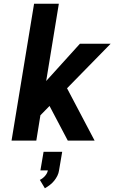

<svg xmlns="http://www.w3.org/2000/svg" viewBox="-20 -755 640 1031"><path d="M42 0 163 -735H296L228 -320L409 -520H574L340 -281L488 0H344L246 -186L197 -136L175 0ZM221 256 194 211Q209 204 221.5 190Q234 176 237 160H197L214 60H314L297 160Q295 175 288 189Q281 203 271 215.5Q261 228 248 238Q235 248 221 256Z"/></svg>

Font: Iosevka SS04 XBd Ex
Style: Italic
Weight: 800
Width: 7
Italic angle: -9°
Monospace: yes
Designer: Belleve Invis
Foundry: Belleve Invis
Version: Version 19.0.0; ttfautohint (v1.8.4)